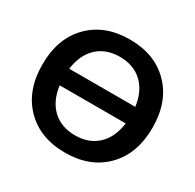

<svg xmlns="http://www.w3.org/2000/svg" viewBox="-161 -917 1121 1103"><g transform="rotate(30 399.0 -365.0)"><path d="M133.5 -638.5Q233 -740 399 -740Q565 -740 664.5 -638.5Q764 -537 764 -365Q764 -193 664.5 -91.5Q565 10 399 10Q233 10 133.5 -91.5Q34 -193 34 -365Q34 -537 133.5 -638.5ZM180 -310Q193 -212 250.5 -158.5Q308 -105 399 -105Q490 -105 547.5 -158.5Q605 -212 618 -310ZM180 -420H618Q605 -518 547.5 -571.5Q490 -625 399 -625Q308 -625 250.5 -571.5Q193 -518 180 -420Z"/></g></svg>

Font: Mplus 1p Bold
Style: Bold
Weight: 700
Version: Version 1.061